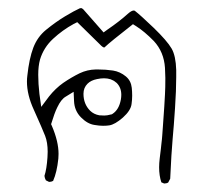

<svg xmlns="http://www.w3.org/2000/svg" viewBox="-20 -275 540 466"><path d="M249 2.9Q240.2 5.4 233.2 5.4Q226.1 5.4 221.2 4.9Q207.5 2.4 198.7 -6.3Q182.6 -22.5 182.6 -47.4Q182.6 -62 192.4 -71.8Q200.7 -80.1 215.3 -83Q224.6 -85 232.4 -85Q250 -85 261.2 -75.2L263.2 -73.7Q274.4 -62.5 274.4 -44.9Q274.4 -39.6 273.4 -33.7Q269 -8.8 252.9 1.5L251.5 2.4ZM407.7 -87.9Q407.7 -96.7 407.7 -105Q406.7 -139.6 396.5 -157.2Q385.3 -176.3 353 -207.5Q320.3 -238.8 307.6 -248.5Q306.2 -249.5 304.7 -249.5Q299.3 -249.5 290.5 -241.7Q270 -223.1 240.7 -203.1L231.4 -196.3L182.1 -252.4Q179.2 -254.9 177.2 -255.4L173.8 -254.9Q160.6 -249 137.9 -235.4Q115.2 -221.7 91.8 -202.6Q70.8 -185.5 60.8 -159.2Q50.8 -132.8 46.4 -91.8Q45.4 -84.5 45.4 -77.1Q45.4 -44.9 62 -8.8Q83.5 39.1 89.6 54.9Q95.7 70.8 95.7 93.3Q95.7 99.6 95.2 106.9Q93.3 135.3 87.9 151.9Q88.4 157.2 91.3 162.6L99.1 166.5Q104.5 166.5 108.9 164.1Q118.2 143.1 121.6 109.9Q122.1 104.5 122.1 98.6Q122.1 68.4 106 30.8L104 26.4Q112.3 -1 119.1 -14.6Q128.4 -34.2 139.6 -40.5L158.7 -52.2L159.7 -29.8Q160.6 -6.3 176.5 9.8Q192.4 25.9 209.5 28.3Q221.2 30.3 230 30.3Q238.8 30.3 245.1 29.3Q258.8 27.3 278.3 10.3Q297.4 -6.8 299.3 -22.5Q300.8 -32.7 300.8 -42.7Q300.8 -52.7 299.8 -62Q297.9 -79.1 285.6 -89.4Q271.5 -101.1 254.2 -103.8Q236.8 -106.4 217.8 -106.4Q214.8 -106.4 212.4 -106.4Q191.9 -106 173.3 -97.2Q153.3 -87.4 133.3 -73.7Q114.7 -60.5 99.1 -41L80.1 -15.6L75.7 -46.9Q72.8 -71.8 72.8 -93.3Q72.8 -114.7 77.1 -130.4Q85.9 -159.7 108.9 -180.9Q131.8 -202.1 158.7 -216.8L167.5 -221.2L221.7 -168Q229.5 -159.7 232.9 -159.7L233.9 -160.2Q247.1 -172.9 302.7 -216.3L310.5 -211.4Q330.6 -198.7 353.5 -175.3Q377.9 -148.9 380.4 -110.4Q381.3 -95.7 381.3 -85.9Q381.3 -76.2 381.1 -63.7Q380.9 -51.3 378.7 -15.9Q376.5 19.5 375.2 34.2Q374 48.8 373.8 53.5Q373.5 58.1 373 63Q372.6 67.9 371.8 73.5Q371.1 79.1 370.6 85Q369.1 96.7 367.7 108.9Q366.2 121.1 366.2 130.9Q366.2 151.4 371.6 167.5L378.4 170.4Q384.3 170.4 388.2 168L393.1 158.7Q396 95.2 398.9 63.5Q401.9 31.2 404.8 -12.7Q407.7 -56.6 407.7 -87.9Z"/></svg>

Font: NaikaiFont
Style: ExtraLight
Weight: 200
Version: Version 1.89